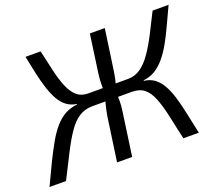

<svg xmlns="http://www.w3.org/2000/svg" viewBox="-125 -852 1153 1015"><g transform="rotate(-20 451.5 -345.0)"><path d="M192 -690Q206 -627 218.5 -573Q231 -519 247.5 -479Q264 -439 289 -417Q314 -395 353 -395L350 -324Q308 -324 275.5 -303.5Q243 -283 214.5 -242Q186 -201 155 -140.5Q124 -80 84 0H-9Q22 -67 49 -122Q76 -177 100.5 -220Q125 -263 151.5 -293Q178 -323 208 -339.5Q238 -356 276 -360L277 -363Q245 -368 221.5 -385.5Q198 -403 181.5 -432Q165 -461 152 -500.5Q139 -540 128.5 -587.5Q118 -635 107 -690ZM448 -395 439 -324H317L327 -395ZM553 -690 522 -473Q518 -442 512 -415Q506 -388 494 -358Q495 -330 495 -302.5Q495 -275 491 -249L456 0H371L407 -252Q412 -279 419 -307Q426 -335 436 -365Q434 -392 434.5 -419Q435 -446 439 -476L469 -690ZM609 -395 600 -324H483L492 -395ZM912 -690Q886 -635 863.5 -586Q841 -537 818.5 -497.5Q796 -458 771 -428.5Q746 -399 717 -381.5Q688 -364 652 -360L651 -357Q685 -353 709 -335.5Q733 -318 750.5 -288Q768 -258 781 -216Q794 -174 805.5 -119.5Q817 -65 831 0H744Q727 -79 713.5 -139.5Q700 -200 683.5 -241Q667 -282 641 -303Q615 -324 572 -324L577 -395Q616 -395 647.5 -417Q679 -439 707 -479Q735 -519 763 -573Q791 -627 822 -690Z"/></g></svg>

Font: Exo 2
Style: Italic
Weight: 400
Italic angle: -8°
Designer: Natanael Gama
Foundry: Natanael Gama
Version: Version 2.010